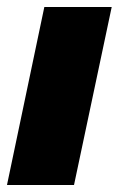

<svg xmlns="http://www.w3.org/2000/svg" viewBox="-29 -530 340 550"><path d="M-9 0 98 -510H291L183 0Z"/></svg>

Font: Saira Semi Condensed Black
Style: Italic
Weight: 900
Width: 4
Italic angle: -12°
Designer: Hector Gatti with collaboration of the Omnibus-Type team
Foundry: Omnibus-Type
Version: Version 1.001; ttfautohint (v1.8)